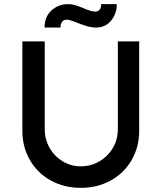

<svg xmlns="http://www.w3.org/2000/svg" viewBox="-20 -901 780 927"><path d="M88 -269V-701H196V-278Q196 -228 219.5 -187Q243 -146 283 -122Q323 -98 370 -98Q419 -98 460 -122Q501 -146 525 -187Q549 -228 549 -278V-701H652V-269Q652 -191 615.5 -128Q579 -65 514.5 -29.5Q450 6 370 6Q290 6 225.5 -29.5Q161 -65 124.5 -128Q88 -191 88 -269ZM353 -791 351 -792Q336 -798 323.5 -802Q311 -806 302 -806Q288 -806 280 -796Q272 -786 272 -768H195Q195 -820 228.5 -850.5Q262 -881 309 -881Q326 -881 341.5 -876.5Q357 -872 382 -862L389 -859L393 -857Q406 -852 418.5 -848.5Q431 -845 439 -845Q453 -845 461 -854.5Q469 -864 468 -881H544Q544 -835 516.5 -801.5Q489 -768 444 -768Q423 -768 402 -774Q381 -780 353 -791Z"/></svg>

Font: Easer Grotesk Variable
Style: Regular
Weight: 400
Designer: Boardeaser, Bonnie Shaver-Troup, Thomas Jockin
Foundry: Lexend
Version: Version 1.001;Glyphs 3.1.2 (3151)